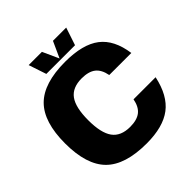

<svg xmlns="http://www.w3.org/2000/svg" viewBox="-230 -1040 1230 1230"><g transform="rotate(-45 385.0 -425.0)"><path d="M540 -240H740Q711 -103 630 -41.5Q549 20 400 20Q206 20 118 -68Q30 -156 30 -350Q30 -544 118 -632Q206 -720 400 -720Q559 -720 640 -658Q721 -596 740 -460H540Q529 -518 495.5 -544Q462 -570 400 -570Q316 -570 278 -518Q240 -466 240 -350Q240 -235 278 -182.5Q316 -130 400 -130Q462 -130 495.5 -156Q529 -182 540 -240ZM560 -870 520 -750H260L220 -870H340L390 -760L440 -870Z"/></g></svg>

Font: Fivo Sans Modern Heavy
Style: Regular
Weight: 900
Designer: Alexander Slobzheninov
Foundry: Alexander Slobzheninov
Version: 1.0